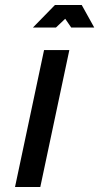

<svg xmlns="http://www.w3.org/2000/svg" viewBox="-20 -747 396 767"><path d="M40 0H141L257 -547H156ZM111.5 -637H203.5L240.5 -672L264.5 -637H356.5L306.5 -727H199.5Z"/></svg>

Font: League Gothic
Style: Italic
Weight: 400
Designer: The League of Moveable Type
Version: Version 1.600; ttfautohint (v1.8.3)